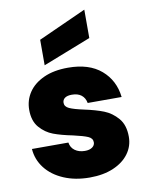

<svg xmlns="http://www.w3.org/2000/svg" viewBox="-93 -913 754 986"><g transform="rotate(-10 284.0 -420.0)"><path d="M295 7Q219 7 159.5 -18.5Q100 -44 65.5 -88.5Q31 -133 27 -189H217Q221 -162 242 -147Q263 -132 294 -132Q318 -132 332 -142Q346 -152 346 -168Q346 -189 323 -199Q300 -209 247 -221Q187 -233 147 -248Q107 -263 77.5 -297Q48 -331 48 -389Q48 -439 75 -479.5Q102 -520 154.5 -544Q207 -568 281 -568Q391 -568 454 -514Q517 -460 527 -372H350Q345 -399 326.5 -413.5Q308 -428 277 -428Q253 -428 240.5 -419Q228 -410 228 -394Q228 -374 251 -363.5Q274 -353 325 -342Q386 -329 426.5 -313Q467 -297 497.5 -261.5Q528 -226 528 -165Q528 -116 499.5 -77Q471 -38 418.5 -15.5Q366 7 295 7ZM416 -699 166 -601V-734L416 -847Z"/></g></svg>

Font: Fz Poppins ExtBd
Style: Regular
Weight: 800
Designer: Ninad Kale (Devanagari), Jonny Pinhorn (Latin)
Foundry: Indian Type Foundry
Version: Vit hóa bi Vntype.Com & FontZin.Com